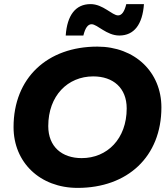

<svg xmlns="http://www.w3.org/2000/svg" viewBox="-20 -905 820 935"><path d="M358 10C601 10 766 -142 766 -382C766 -554 637 -678 454 -678C211 -678 46 -526 46 -286C46 -114 175 10 358 10ZM378 -135C281 -135 215 -191 215 -291C215 -439 310 -533 434 -533C531 -533 597 -477 597 -377C597 -229 502 -135 378 -135ZM561 -732C633 -732 674 -786 681 -885H595C586 -848 573 -830 555 -830C526 -830 482 -885 421 -885C348 -885 307 -831 300 -732H386C395 -769 408 -787 426 -787C454 -787 499 -732 561 -732Z"/></svg>

Font: Celebes ExtraBold
Style: Italic
Weight: 800
Italic angle: -10°
Designer: Anugrah Pasau
Foundry: Lafontype
Version: Version 1.000